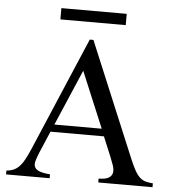

<svg xmlns="http://www.w3.org/2000/svg" viewBox="-56 -867 831 919"><g transform="rotate(5 359.5 -408.0)"><path d="M450.2 0V-18.6Q484.9 -19 499.5 -28.6Q514.2 -38.1 516.6 -53.2Q519 -68.4 512.5 -87.6Q505.9 -106.9 497.6 -127L458 -222.2H201.2L156.2 -116.7Q147 -94.2 142.1 -77.1Q137.2 -60.1 142.3 -47.9Q147.5 -35.6 164.8 -28.6Q182.1 -21.5 216.8 -18.6V0H7.3V-18.6Q28.3 -20 43.9 -27.6Q59.6 -35.2 72 -49.3Q84.5 -63.5 95.2 -84.2Q106 -105 117.7 -131.8L350.1 -677.7H367.7L597.7 -127Q612.3 -92.3 624 -71.5Q635.7 -50.8 648.2 -39.6Q660.6 -28.3 675.5 -24.2Q690.4 -20 710.9 -18.6V0ZM332 -526.4 216.8 -257.8H444.3ZM201.7 -761.7V-815.9H515.6V-761.7Z"/></g></svg>

Font: Doulos SIL Compact
Style: Regular
Weight: 400
Designer: Walt Agee, Victor Gaultney, Peter Martin, Debbi Hosken
Foundry: SIL International
Version: Version 4.110; 2011; Maintenance release ; LnSpcTght